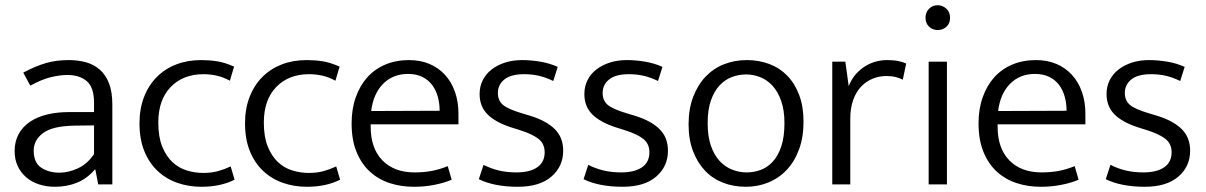

<svg xmlns="http://www.w3.org/2000/svg" viewBox="-20 -706 4615 735"><path d="M69 -428Q116 -453 155.5 -464.5Q195 -476 243 -476Q279 -476 309.5 -467.5Q340 -459 362.5 -439Q385 -419 397.5 -386.5Q410 -354 410 -306V0H356L345 -57H343Q313 -22 274.5 -6.5Q236 9 190 9Q157 9 128.5 -0.5Q100 -10 79.5 -28Q59 -46 47.5 -71Q36 -96 36 -127Q36 -164 51 -192Q66 -220 93.5 -239Q121 -258 159.5 -267.5Q198 -277 245 -277H340V-312Q340 -372 312 -395.5Q284 -419 238 -419Q210 -419 174.5 -410.5Q139 -402 96 -378ZM340 -226 262 -225Q179 -223 144 -196Q109 -169 109 -130Q109 -83 138 -64Q167 -45 207 -45Q242 -45 278 -61.5Q314 -78 340 -116Z M758 -44Q790 -44 815 -51Q840 -58 863 -69L878 -18Q824 9 751 9Q702 9 659 -6Q616 -21 583.5 -51.5Q551 -82 532.5 -127.5Q514 -173 514 -234Q514 -290 531.5 -335Q549 -380 580.5 -411.5Q612 -443 655 -459.5Q698 -476 750 -476Q781 -476 810.5 -471.5Q840 -467 876 -451L860 -397Q834 -411 809.5 -416.5Q785 -422 759 -422Q681 -422 633.5 -373Q586 -324 586 -237Q586 -182 601 -145Q616 -108 640 -85.5Q664 -63 695 -53.5Q726 -44 758 -44Z M1162 -44Q1194 -44 1219 -51Q1244 -58 1267 -69L1282 -18Q1228 9 1155 9Q1106 9 1063 -6Q1020 -21 987.5 -51.5Q955 -82 936.5 -127.5Q918 -173 918 -234Q918 -290 935.5 -335Q953 -380 984.5 -411.5Q1016 -443 1059 -459.5Q1102 -476 1154 -476Q1185 -476 1214.5 -471.5Q1244 -467 1280 -451L1264 -397Q1238 -411 1213.5 -416.5Q1189 -422 1163 -422Q1085 -422 1037.5 -373Q990 -324 990 -237Q990 -182 1005 -145Q1020 -108 1044 -85.5Q1068 -63 1099 -53.5Q1130 -44 1162 -44Z M1735 -230H1399V-221Q1399 -138 1444 -92Q1489 -46 1567 -46Q1602 -46 1632 -51.5Q1662 -57 1694 -70L1709 -18Q1681 -6 1643.5 1.5Q1606 9 1564 9Q1515 9 1472 -5Q1429 -19 1396.5 -48.5Q1364 -78 1345 -124Q1326 -170 1326 -234Q1326 -289 1342 -334Q1358 -379 1386.5 -410.5Q1415 -442 1455.5 -459Q1496 -476 1546 -476Q1589 -476 1623.5 -461.5Q1658 -447 1683 -420Q1708 -393 1721.5 -355Q1735 -317 1735 -271ZM1663 -282Q1663 -310 1656 -335.5Q1649 -361 1634.5 -380.5Q1620 -400 1597 -411.5Q1574 -423 1542 -423Q1484 -423 1446.5 -385Q1409 -347 1401 -281Z M2098 -396Q2069 -410 2042.5 -416Q2016 -422 1987 -422Q1936 -422 1911 -402Q1886 -382 1886 -350Q1886 -321 1905.5 -304.5Q1925 -288 1979 -272L2009 -263Q2071 -244 2103.5 -212Q2136 -180 2136 -129Q2136 -69 2091 -30Q2046 9 1962 9Q1917 9 1879 1.5Q1841 -6 1813 -20L1831 -75Q1858 -61 1889 -53.5Q1920 -46 1957 -46Q2008 -46 2036.5 -65.5Q2065 -85 2065 -123Q2065 -155 2042.5 -173.5Q2020 -192 1970 -208L1938 -218Q1876 -238 1846 -268.5Q1816 -299 1816 -346Q1816 -375 1828 -399Q1840 -423 1862 -440Q1884 -457 1913.5 -466.5Q1943 -476 1979 -476Q2012 -476 2048 -470Q2084 -464 2115 -450Z M2499 -396Q2470 -410 2443.5 -416Q2417 -422 2388 -422Q2337 -422 2312 -402Q2287 -382 2287 -350Q2287 -321 2306.5 -304.5Q2326 -288 2380 -272L2410 -263Q2472 -244 2504.5 -212Q2537 -180 2537 -129Q2537 -69 2492 -30Q2447 9 2363 9Q2318 9 2280 1.5Q2242 -6 2214 -20L2232 -75Q2259 -61 2290 -53.5Q2321 -46 2358 -46Q2409 -46 2437.5 -65.5Q2466 -85 2466 -123Q2466 -155 2443.5 -173.5Q2421 -192 2371 -208L2339 -218Q2277 -238 2247 -268.5Q2217 -299 2217 -346Q2217 -375 2229 -399Q2241 -423 2263 -440Q2285 -457 2314.5 -466.5Q2344 -476 2380 -476Q2413 -476 2449 -470Q2485 -464 2516 -450Z M3056 -240Q3056 -181 3039 -134.5Q3022 -88 2992 -56Q2962 -24 2921.5 -7.5Q2881 9 2835 9Q2788 9 2748 -6.5Q2708 -22 2679 -52.5Q2650 -83 2633 -127.5Q2616 -172 2616 -230Q2616 -289 2633.5 -335Q2651 -381 2681 -412.5Q2711 -444 2751.5 -460Q2792 -476 2839 -476Q2885 -476 2925 -461Q2965 -446 2994 -416Q3023 -386 3039.5 -342Q3056 -298 3056 -240ZM2983 -235Q2983 -284 2970.5 -319.5Q2958 -355 2937.5 -377.5Q2917 -400 2890.5 -410.5Q2864 -421 2836 -421Q2808 -421 2781.5 -411Q2755 -401 2734.5 -379Q2714 -357 2701.5 -321.5Q2689 -286 2689 -235Q2689 -184 2701.5 -148Q2714 -112 2735 -89.5Q2756 -67 2783 -56.5Q2810 -46 2838 -46Q2866 -46 2892 -55.5Q2918 -65 2938.5 -87.5Q2959 -110 2971 -146Q2983 -182 2983 -235Z M3166 0V-470H3216L3229 -376Q3246 -421 3286 -448.5Q3326 -476 3377 -476Q3402 -476 3420 -472Q3438 -468 3449 -463L3436 -401Q3424 -407 3409 -411Q3394 -415 3374 -415Q3345 -415 3320 -404.5Q3295 -394 3276 -374Q3257 -354 3246 -323Q3235 -292 3235 -252V0Z M3535 0V-470H3605V0ZM3570 -591Q3550 -591 3536.5 -604Q3523 -617 3523 -638Q3523 -659 3536.5 -672.5Q3550 -686 3570 -686Q3588 -686 3602.5 -673Q3617 -660 3617 -638Q3617 -616 3603 -603.5Q3589 -591 3570 -591Z M4135 -230H3799V-221Q3799 -138 3844 -92Q3889 -46 3967 -46Q4002 -46 4032 -51.5Q4062 -57 4094 -70L4109 -18Q4081 -6 4043.5 1.5Q4006 9 3964 9Q3915 9 3872 -5Q3829 -19 3796.5 -48.5Q3764 -78 3745 -124Q3726 -170 3726 -234Q3726 -289 3742 -334Q3758 -379 3786.5 -410.5Q3815 -442 3855.5 -459Q3896 -476 3946 -476Q3989 -476 4023.5 -461.5Q4058 -447 4083 -420Q4108 -393 4121.5 -355Q4135 -317 4135 -271ZM4063 -282Q4063 -310 4056 -335.5Q4049 -361 4034.5 -380.5Q4020 -400 3997 -411.5Q3974 -423 3942 -423Q3884 -423 3846.5 -385Q3809 -347 3801 -281Z M4498 -396Q4469 -410 4442.5 -416Q4416 -422 4387 -422Q4336 -422 4311 -402Q4286 -382 4286 -350Q4286 -321 4305.5 -304.5Q4325 -288 4379 -272L4409 -263Q4471 -244 4503.5 -212Q4536 -180 4536 -129Q4536 -69 4491 -30Q4446 9 4362 9Q4317 9 4279 1.5Q4241 -6 4213 -20L4231 -75Q4258 -61 4289 -53.5Q4320 -46 4357 -46Q4408 -46 4436.5 -65.5Q4465 -85 4465 -123Q4465 -155 4442.5 -173.5Q4420 -192 4370 -208L4338 -218Q4276 -238 4246 -268.5Q4216 -299 4216 -346Q4216 -375 4228 -399Q4240 -423 4262 -440Q4284 -457 4313.5 -466.5Q4343 -476 4379 -476Q4412 -476 4448 -470Q4484 -464 4515 -450Z"/></svg>

Font: Mukta Vaani Light
Style: Regular
Weight: 300
Designer: Noopur Datye, Girish Dalvi, Yashodeep Gholap, Pallavi Karambelkar
Foundry: Ek Type
Version: Version 2.538;PS 1.000;hotconv 16.6.51;makeotf.lib2.5.65220;